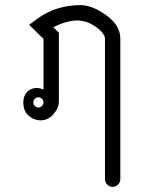

<svg xmlns="http://www.w3.org/2000/svg" viewBox="-20 -470 580 750"><path d="M144 -84Q138 -90 130 -90Q122 -90 116 -84Q110 -78 110 -70Q110 -62 116 -56Q122 -50 130 -50Q138 -50 144 -56Q150 -62 150 -70Q150 -78 144 -84ZM122 -394Q197 -450 294 -450Q340 -450 395 -410.5Q450 -371 450 -320V230Q450 242 441 251Q432 260 420 260Q408 260 399 251Q390 242 390 230V-320Q390 -328 381 -340.5Q372 -353 356 -364Q320 -390 281 -390Q242 -390 188 -364L210 -342V-75Q210 -48 189 -24Q168 0 138.5 0Q109 0 86 -24Q74 -37 71.5 -60.5Q69 -84 79 -101.5Q89 -119 109 -124.5Q129 -130 150 -120V-318L94 -373Z"/></svg>

Font: SOV_Station
Style: Book
Weight: 400
Version: Version 1.00